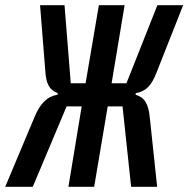

<svg xmlns="http://www.w3.org/2000/svg" viewBox="-55 -718 724 738"><path d="M-35 0H71L201 -309H259L208 0H307L359 -309H416L449 0H549L521 -264C516 -320 501 -343 466 -354L467 -360C506 -367 527 -388 547 -440L649 -698H550L431 -398H374L424 -698H325L274 -398H217L193 -698H99L119 -447C122 -395 135 -372 167 -360L166 -354C126 -347 99 -321 76 -264Z"/></svg>

Font: IBM Mono Medium
Style: Italic
Weight: 500
Italic angle: -9°
Monospace: yes
Designer: Mike Abbink, Paul van der Laan, Pieter van Rosmalen
Foundry: Bold Monday
Version: Version 2.3